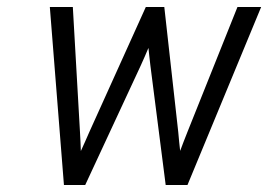

<svg xmlns="http://www.w3.org/2000/svg" viewBox="-20 -531 770 551"><path d="M163.5 0 123 -511H189L209.5 -152.5Q210.5 -138.5 211 -123.8Q211.5 -109 212 -97.5Q217 -108.5 224.2 -124.5Q231.5 -140.5 236.5 -152.5L398.5 -511H451.5L491.5 -152.5Q493 -136.5 494.2 -123.8Q495.5 -111 497 -98Q501.5 -110.5 506.8 -124Q512 -137.5 518 -152.5L661.5 -511H729.5L518 0H455.5L411.5 -343.5Q410 -355.5 408.5 -370Q407 -384.5 406 -393.5Q402 -384 395.2 -368.2Q388.5 -352.5 383.5 -342L224.5 0Z"/></svg>

Font: Overpass Light
Style: Italic
Weight: 300
Italic angle: -10°
Designer: Delve Withrington, Dave Bailey, Thomas Jockin
Foundry: Delve Fonts LLC
Version: Version 4.000; ttfautohint (v1.8.3)